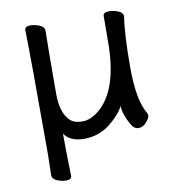

<svg xmlns="http://www.w3.org/2000/svg" viewBox="-77 -560 745 815"><g transform="rotate(-10 295.0 -153.0)"><path d="M143 185Q124 185 104 176.5Q84 168 84 151L86 63Q86 -368 83 -474Q83 -490 107 -490Q126 -490 146.5 -481.5Q167 -473 167 -456Q165 -368 165 -183Q165 -104 201 -68Q219 -50 255 -50Q291 -50 328 -81Q415 -155 420 -342L421 -475Q421 -491 446 -491Q465 -491 485.5 -483Q506 -475 506 -458Q494 -385 494 -241Q494 -99 531 -38Q534 -32 534 -25Q534 -16 519 1.5Q504 19 485 19Q465 19 453 -4Q428 -46 425 -86Q407 -50 360 -13Q313 24 248 24Q191 24 164 -13Q164 69 167 169Q167 185 143 185Z"/></g></svg>

Font: LXGW WenKai Medium
Style: Regular
Weight: 500
Designer: LXGW / Fontworks Inc.
Foundry: LXGW / Fontworks Inc.
Version: Version 1.501; October 10, 2024